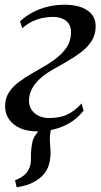

<svg xmlns="http://www.w3.org/2000/svg" viewBox="-20 -545 426 811"><path d="M50.5 246 43.5 217Q65.5 207.5 79.5 197Q93.5 186.5 101.5 170Q111.5 150.5 110.8 122.5Q110 94.5 114.5 67.5Q117.5 40.5 133 21.2Q148.5 2 159 -12L218 -45Q201.5 -25 195.8 -0.5Q190 24 190.5 45Q191 58 192.2 73.2Q193.5 88.5 193.5 103Q193 135 182.5 162.2Q172 189.5 144.5 210Q126.5 223.5 104.8 232.2Q83 241 50.5 246ZM138 10Q96 10 65.2 -3.5Q34.5 -17 17.8 -41.5Q1 -66 1.5 -98Q2 -131 18.2 -155.5Q34.5 -180 60.8 -199.5Q87 -219 118.5 -236.8Q150 -254.5 181.5 -273.5Q231 -304 255.2 -336Q279.5 -368 280 -407.5Q280.5 -430.5 270.2 -445Q260 -459.5 242.8 -466.5Q225.5 -473.5 204.5 -473.5Q167.5 -473.5 135 -462.2Q102.5 -451 74 -426L64.5 -454.5Q85 -474.5 113.8 -490.5Q142.5 -506.5 177.8 -515.8Q213 -525 252.5 -525Q314 -525 349.5 -501Q385 -477 384 -431.5Q383.5 -397.5 366.5 -371.2Q349.5 -345 321.8 -324Q294 -303 261 -284.2Q228 -265.5 195 -246.5Q169 -231 148 -211.8Q127 -192.5 115 -169.8Q103 -147 102.5 -121Q102 -99 112.8 -82.2Q123.5 -65.5 143 -56Q162.5 -46.5 188.5 -46.5Q229.5 -46.5 260.2 -59.2Q291 -72 324.5 -108L333 -78Q308 -45.5 275.2 -26.2Q242.5 -7 207.2 1.5Q172 10 138 10Z"/></svg>

Font: Merriweather 120pt
Style: Italic
Weight: 400
Italic angle: -7.8°
Version: Version 2.101